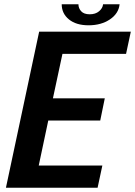

<svg xmlns="http://www.w3.org/2000/svg" viewBox="-20 -887 638 907"><path d="M463.5 -105 441 0H8L165 -737.5H598L575.5 -632.5H275L230 -422.5H475L453.5 -317.5H208L163 -105ZM271.5 -867H350.5Q350.5 -848 363.5 -833.8Q376.5 -819.5 404 -819.5Q431 -819.5 448 -833.8Q465 -848 467 -867H545Q540.5 -823 499 -795.2Q457.5 -767.5 398.5 -767.5Q340 -767.5 305.8 -795.2Q271.5 -823 271.5 -867Z"/></svg>

Font: Epilogue SemiBold
Style: Italic
Weight: 600
Italic angle: -12°
Designer: Tyler Finck
Foundry: Etcetera Type Co
Version: Version 2.111; ttfautohint (v1.8.3)